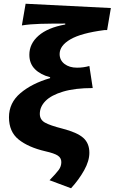

<svg xmlns="http://www.w3.org/2000/svg" viewBox="-20 -801 613 1027"><path d="M308 66Q308 44 289.5 31.5Q271 19 222 8Q132 -13 80 -54.5Q28 -96 28 -174Q28 -251 89.5 -303Q151 -355 248 -383V-388Q197 -401 167 -431Q137 -461 137 -508Q137 -567 186 -610Q235 -653 329 -670V-675Q252 -675 196.5 -673.5Q141 -672 97 -665L117 -781L573 -758L553 -640H538Q414 -624 356.5 -590.5Q299 -557 299 -512Q299 -479 325 -459Q351 -439 392 -439Q427 -439 458 -448L476 -330Q381 -330 317.5 -311Q254 -292 223.5 -261Q193 -230 193 -192Q193 -161 220 -145.5Q247 -130 314 -113Q392 -93 425 -64Q458 -35 458 16Q458 60 430 110Q402 160 360 206L245 163Q280 127 294 108Q308 89 308 66Z"/></svg>

Font: Nebula Sans Bold
Style: Regular
Weight: 700
Italic angle: -9°
Designer: Paul D. Hunt for Adobe (as Source Sans)
Foundry: Nebula Entertainment & Broadcasting LLC
Version: Version 1.010